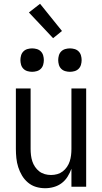

<svg xmlns="http://www.w3.org/2000/svg" viewBox="-20 -988 540 1016"><path d="M219 8Q194 8 170.5 1Q147 -6 128 -22Q109 -38 96.5 -59Q84 -80 76.5 -103.5Q69 -127 66.5 -151.5Q64 -176 64 -200V-520H142V-200Q142 -183 144 -166.5Q146 -150 151 -134.5Q156 -119 165.5 -105Q175 -91 188 -81Q201 -71 217 -66.5Q233 -62 250 -62Q267 -62 283 -66.5Q299 -71 312 -81Q325 -91 334.5 -105Q344 -119 349 -134.5Q354 -150 356 -166.5Q358 -183 358 -200V-520H436V0H358V-95Q350 -73 337.5 -53Q325 -33 306.5 -19Q288 -5 265 1.5Q242 8 219 8ZM350 -608Q338 -608 325.5 -611.5Q313 -615 304 -624Q295 -633 291.5 -645.5Q288 -658 288 -670Q288 -682 291.5 -694.5Q295 -707 304 -716Q313 -725 325.5 -728.5Q338 -732 350 -732Q362 -732 374.5 -728.5Q387 -725 396 -716Q405 -707 408.5 -694.5Q412 -682 412 -670Q412 -658 408.5 -645.5Q405 -633 396 -624Q387 -615 374.5 -611.5Q362 -608 350 -608ZM150 -608Q138 -608 125.5 -611.5Q113 -615 104 -624Q95 -633 91.5 -645.5Q88 -658 88 -670Q88 -682 91.5 -694.5Q95 -707 104 -716Q113 -725 125.5 -728.5Q138 -732 150 -732Q162 -732 174.5 -728.5Q187 -725 196 -716Q205 -707 208.5 -694.5Q212 -682 212 -670Q212 -658 208.5 -645.5Q205 -633 196 -624Q187 -615 174.5 -611.5Q162 -608 150 -608ZM261 -786 133 -922 192 -968 308 -824Z"/></svg>

Font: Iosevka Custom
Style: Regular
Weight: 400
Monospace: yes
Designer: Belleve Invis
Foundry: Belleve Invis
Version: Version 32.5.0; ttfautohint (v1.8.4)